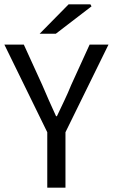

<svg xmlns="http://www.w3.org/2000/svg" viewBox="-21 -861 518 881"><path d="M195.9 0V-254.2L-0.9 -656.3H88.3L172.8 -471.1Q188.4 -434.5 203.7 -399.8Q219.1 -365.1 236.2 -327.9H240.2Q257.8 -365.1 274.3 -399.8Q290.9 -434.5 305.7 -471.1L390.2 -656.3H476.8L279.4 -254.2V0ZM161 -706.3 293.7 -841H393.9L398.9 -831.9L235.3 -706.3Z"/></svg>

Font: Source Sans 3
Style: Regular
Weight: 200
Designer: Paul D. Hunt
Foundry: Adobe
Version: Version 3.046;hotconv 1.0.118;makeotfexe 2.5.65603